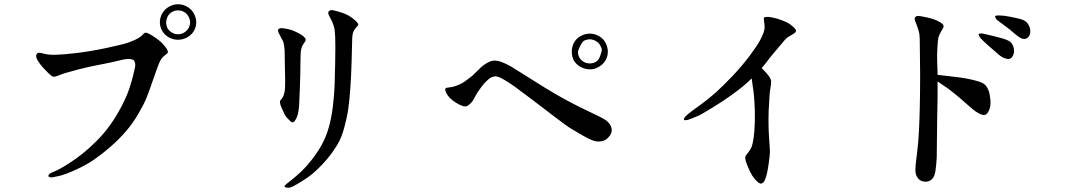

<svg xmlns="http://www.w3.org/2000/svg" viewBox="-20 -789 5040 908"><path d="M677 -633Q687 -629 704 -618Q721 -607 731.5 -598.5Q742 -590 753 -578Q764 -566 769.5 -556Q775 -546 774 -541Q773 -537 757.5 -525.5Q742 -514 732.5 -490.5Q723 -467 703.5 -410.5Q684 -354 673 -326.5Q662 -299 635.5 -253Q609 -207 576 -168.5Q543 -130 502 -94.5Q461 -59 427.5 -36Q394 -13 358 4.5Q322 22 296.5 31.5Q271 41 255.5 44Q240 47 230.5 49Q221 51 215 49Q209 47 209 43Q209 39 211 37Q212 35 216 32Q220 29 233.5 23.5Q247 18 263 9.5Q279 1 308.5 -18Q338 -37 368 -60.5Q398 -84 434.5 -120Q471 -156 501 -198Q531 -240 555.5 -287.5Q580 -335 592 -371.5Q604 -408 609.5 -431.5Q615 -455 618 -468.5Q621 -482 619 -490Q617 -498 613 -504Q609 -508 594 -510Q575 -511 544.5 -503Q514 -495 456 -484Q398 -473 352 -461Q306 -449 288.5 -443.5Q271 -438 256.5 -432Q242 -426 235 -426Q225 -426 203 -449L182 -471Q172 -482 162 -497Q152 -512 151 -522Q150 -532 158 -538Q163 -542 186 -535.5Q209 -529 242 -530Q270 -530 336 -537.5Q402 -545 483 -562Q564 -579 592 -589.5Q620 -600 634 -608.5Q648 -617 655 -625Q662 -633 665.5 -634Q669 -635 677 -633ZM896 -727Q908 -705 908 -684Q908 -661 896.5 -642Q885 -623 865 -612Q845 -601 822 -601Q799 -601 779 -612Q759 -623 747.5 -642.5Q736 -662 736 -684Q736 -706 748 -727Q760 -747 780.5 -758Q801 -769 822 -769Q843 -769 863.5 -758Q884 -747 896 -727ZM773 -654Q781 -642 794 -634.5Q807 -627 822 -627Q837 -627 850 -634.5Q863 -642 871 -655Q879 -668 879 -684Q879 -697 871 -711.5Q863 -726 849.5 -733Q836 -740 822 -740Q808 -740 794.5 -733Q781 -726 773.5 -712Q766 -698 766 -683Q766 -668 773 -654Z M1400 -432Q1398 -387 1398 -372L1395 -300Q1393 -255 1383 -233Q1373 -211 1365 -210.5Q1357 -210 1346 -223Q1332 -236 1326 -248Q1320 -260 1311 -281Q1301 -305 1305 -313Q1305 -313 1312.5 -322Q1320 -331 1325 -350Q1330 -369 1328 -436L1326 -552Q1324 -579 1319 -593L1297 -635Q1293 -647 1296 -650.5Q1299 -654 1309 -656Q1318 -656 1333.5 -653Q1349 -650 1360 -646.5Q1371 -643 1391 -632.5Q1411 -622 1418.5 -614Q1426 -606 1426 -600Q1426 -596 1418 -585.5Q1410 -575 1406.5 -564Q1403 -553 1402 -539Q1402 -533 1401 -504.5Q1400 -476 1400 -432ZM1565 -486 1566 -564Q1566 -619 1563 -646Q1557 -677 1545 -698Q1533 -719 1532.5 -726.5Q1532 -734 1538 -738Q1543 -742 1553 -741Q1563 -739 1575.5 -735.5Q1588 -732 1601.5 -727.5Q1615 -723 1630 -714.5Q1645 -706 1660.5 -692Q1676 -678 1674 -670Q1673 -668 1665.5 -660.5Q1658 -653 1652 -641Q1646 -629 1645.5 -602Q1645 -575 1643 -503.5Q1641 -432 1637 -374Q1633 -316 1627 -274.5Q1621 -233 1607.5 -183.5Q1594 -134 1572 -99Q1550 -64 1528 -38Q1506 -12 1481.5 11.5Q1457 35 1436 49.5Q1415 64 1393 77Q1371 90 1360 95Q1349 100 1338 98.5Q1327 97 1326 94Q1324 92 1329 86.5Q1334 81 1343 74.5Q1352 68 1370.5 52.5Q1389 37 1408.5 18.5Q1428 0 1454 -33Q1480 -66 1500.5 -102.5Q1521 -139 1534 -183.5Q1547 -228 1554 -284Q1561 -340 1562.5 -387Q1564 -434 1565 -486Z M2213 -430 2256 -472Q2287 -498 2311 -502Q2328 -504 2348.5 -497Q2369 -490 2396 -475L2559 -373Q2609 -342 2664 -312.5Q2719 -283 2768.5 -260Q2818 -237 2836.5 -226Q2855 -215 2864.5 -200.5Q2874 -186 2873 -170Q2871 -152 2855 -137Q2840 -121 2816 -120Q2801 -118 2781.5 -125.5Q2762 -133 2732.5 -150Q2703 -167 2680 -181Q2657 -195 2596 -242L2499 -316Q2445 -357 2416 -378Q2387 -399 2361.5 -413.5Q2336 -428 2324 -428Q2305 -428 2287.5 -412Q2270 -396 2257 -378.5Q2244 -361 2237 -350L2215 -311Q2203 -295 2188 -287Q2172 -281 2137 -303Q2123 -311 2110 -323.5Q2097 -336 2090 -350.5Q2083 -365 2087 -371Q2089 -373 2092.5 -374Q2096 -375 2107.5 -376Q2119 -377 2132.5 -381.5Q2146 -386 2156 -391Q2166 -395 2180.5 -405.5Q2195 -416 2213 -430ZM2693 -504Q2684 -523 2684 -545.5Q2684 -568 2695 -588Q2706 -608 2727 -619Q2748 -630 2769.5 -630Q2791 -630 2811.5 -619Q2832 -608 2843 -588Q2854 -568 2854.5 -545.5Q2855 -523 2843.5 -503.5Q2832 -484 2811.5 -472.5Q2791 -461 2770 -461Q2747 -461 2726 -472.5Q2705 -484 2693 -504ZM2741 -596Q2729 -588 2713 -546Q2713 -530 2720 -517Q2727 -504 2740.5 -496.5Q2754 -489 2769.5 -489Q2785 -489 2798 -496.5Q2811 -504 2818.5 -525Q2826 -546 2826 -553.5Q2826 -561 2818.5 -574.5Q2811 -588 2797 -595.5Q2783 -603 2770 -603Q2755 -603 2741 -596Z M3582 -467Q3604 -446 3615.5 -430Q3627 -414 3627 -403.5Q3627 -393 3624 -375Q3620 -359 3618.5 -325Q3617 -291 3615 -262Q3613 -197 3617 -139.5Q3621 -82 3621 -69Q3620 -48 3615.5 -17Q3611 14 3607.5 29.5Q3604 45 3598 60.5Q3592 76 3581 79Q3570 82 3549 57Q3537 43 3527.5 23.5Q3518 4 3510 -18Q3502 -41 3505 -49Q3507 -54 3518 -67.5Q3529 -81 3534 -93Q3539 -105 3543.5 -133Q3548 -161 3549.5 -209.5Q3551 -258 3548 -305Q3546 -336 3543 -360L3538 -394L3535 -418Q3514 -398 3494.5 -381.5Q3475 -365 3437.5 -338Q3400 -311 3348.5 -279.5Q3297 -248 3283.5 -242Q3270 -236 3251 -228.5Q3232 -221 3223.5 -220.5Q3215 -220 3214.5 -223Q3214 -226 3216 -230Q3218 -236 3231 -247Q3244 -258 3249.5 -262Q3255 -266 3293.5 -294Q3332 -322 3366 -352.5Q3400 -383 3445.5 -431Q3491 -479 3527 -527.5Q3563 -576 3575 -599.5Q3587 -623 3591.5 -636.5Q3596 -650 3596 -661Q3596 -672 3593.5 -687.5Q3591 -703 3594 -706Q3596 -709 3604 -709Q3614 -710 3634 -706Q3654 -702 3678.5 -693Q3703 -684 3718 -673Q3733 -662 3739.5 -653.5Q3746 -645 3744 -640Q3742 -634 3725 -624.5Q3708 -615 3701.5 -610Q3695 -605 3678 -584L3639 -538Q3625 -522 3602 -491L3582 -467Z M4414 -435Q4455 -430 4487.5 -426.5Q4520 -423 4546 -418.5Q4572 -414 4600.5 -406Q4629 -398 4639.5 -387Q4650 -376 4656 -358Q4662 -340 4664 -314Q4666 -288 4658 -269Q4650 -250 4639.5 -246Q4629 -242 4607 -254Q4595 -260 4577 -275L4521 -324Q4482 -357 4465 -369L4414 -404Q4414 -357 4414 -334L4412 -223L4410 -45Q4408 -6 4403.5 21.5Q4399 49 4385 60.5Q4371 72 4351.5 70Q4332 68 4320.5 53Q4309 38 4309 17Q4309 -4 4313 -33Q4320 -88 4323 -126Q4326 -164 4328 -217.5Q4330 -271 4331 -352.5Q4332 -434 4331 -482L4330 -575Q4330 -608 4328 -628Q4325 -646 4317 -666L4309 -687Q4304 -698 4306 -703.5Q4308 -709 4313.5 -712Q4319 -715 4331 -713Q4343 -711 4362 -707Q4381 -703 4398 -697Q4415 -691 4428.5 -682Q4442 -673 4442.5 -666.5Q4443 -660 4438 -653L4430 -639Q4424 -629 4419.5 -616.5Q4415 -604 4413 -562Q4411 -520 4412 -504L4414 -435ZM4688 -544 4653 -574Q4643 -584 4630 -595.5Q4617 -607 4612 -616Q4607 -625 4609 -628Q4611 -631 4621 -631Q4630 -630 4648.5 -625.5Q4667 -621 4676.5 -619Q4686 -617 4716.5 -608.5Q4747 -600 4757.5 -591Q4768 -582 4772.5 -567.5Q4777 -553 4775 -539Q4773 -528 4766.5 -519.5Q4760 -511 4750 -510Q4742 -509 4726.5 -515.5Q4711 -522 4688 -544ZM4826 -605Q4816 -604 4804.5 -610.5Q4793 -617 4773 -634.5Q4753 -652 4736 -664L4704 -688Q4695 -693 4690.5 -700Q4686 -707 4686 -711.5Q4686 -716 4705.5 -716Q4725 -716 4753.5 -710.5Q4782 -705 4805.5 -699Q4829 -693 4839.5 -678.5Q4850 -664 4852 -648Q4854 -627 4845 -616Q4836 -605 4826 -605Z"/></svg>

Font: ChillKai
Style: Regular
Weight: 400
Designer: ChillType
Foundry: 寒蝉字型
Version: Version 2.000